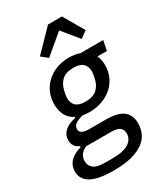

<svg xmlns="http://www.w3.org/2000/svg" viewBox="-254 -872 1029 1184"><g transform="rotate(-30 260.5 -279.5)"><path d="M469 34Q469 68 456 100Q443 132 411.5 157Q380 182 326.5 197Q273 212 193 212Q84 212 33 182.5Q-18 153 -18 98Q-18 56 9 27.5Q36 -1 87 -15L88 -23Q43 -42 43 -89Q43 -127 70.5 -152.5Q98 -178 149 -188L150 -195Q79 -231 79 -325Q79 -368 94.5 -405Q110 -442 139.5 -470Q169 -498 210 -514Q251 -530 302 -530Q343 -530 376 -518H539L525 -448H457Q472 -418 472 -378Q472 -336 456 -299Q440 -262 410 -234.5Q380 -207 338 -191Q296 -175 244 -175Q231 -175 220 -176Q209 -177 197 -179Q165 -172 144.5 -158.5Q124 -145 124 -122Q124 -85 189 -85H307Q394 -85 431.5 -54.5Q469 -24 469 34ZM256 -243Q309 -243 337.5 -268.5Q366 -294 375 -339Q380 -362 381 -370.5Q382 -379 382 -387Q382 -422 360.5 -442Q339 -462 293 -462Q240 -462 211.5 -436Q183 -410 174 -365Q169 -342 168 -333.5Q167 -325 167 -317Q167 -282 188.5 -262.5Q210 -243 256 -243ZM377 53Q377 27 360 12Q343 -3 296 -3H120Q66 21 66 73Q66 103 89 123Q112 143 171 143H221Q304 143 340.5 118Q377 93 377 53ZM391 -771 476 -625 427 -590 333 -705 195 -589 150 -625 292 -771Z"/></g></svg>

Font: IBM Plex Sans Text
Style: Italic
Weight: 450
Italic angle: -11°
Designer: Mike Abbink, Paul van der Laan, Pieter van Rosmalen
Foundry: Bold Monday
Version: Version 3.005